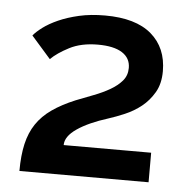

<svg xmlns="http://www.w3.org/2000/svg" viewBox="-39 -855 495 505"><g transform="rotate(5 208.0 -602.5)"><path d="M30 -389Q30 -430 37 -460.5Q44 -491 59.5 -514Q75 -537 100 -554.5Q125 -572 161 -587Q184 -596 207.5 -605Q231 -614 250 -625Q269 -636 281 -650Q293 -664 293 -684Q293 -710 271 -724Q249 -738 207 -738Q163 -738 132 -722Q101 -706 84 -689L33 -747Q41 -757 57 -769Q73 -781 96.5 -791.5Q120 -802 150.5 -809Q181 -816 219 -816Q300 -816 341.5 -780.5Q383 -745 383 -683Q383 -650 369.5 -627Q356 -604 336.5 -588.5Q317 -573 293.5 -563Q270 -553 251 -547Q200 -531 170 -510.5Q140 -490 140 -467H371V-389Z"/></g></svg>

Font: Oxford Sans
Style: Bold
Weight: 700
Designer: Matt McInerney, Pablo Impallari, Rodrigo Fuenzalida
Foundry: Matt McInerney, Pablo Impallari, Rodrigo Fuenzalida
Version: Version 3.000g; ttfautohint (v1.5) -l 8 -r 28 -G 28 -x 14 -D